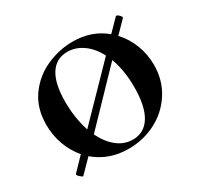

<svg xmlns="http://www.w3.org/2000/svg" viewBox="-100 -520 676 654"><g transform="rotate(-30 238.5 -192.5)"><path d="M453 -192Q453 -132 423 -85Q393 -38 343.5 -12.5Q294 13 236 13Q159 13 104 -34L55 16H54Q50 16 42 8Q34 0 37 -3L85 -53Q60 -82 46.5 -119.5Q33 -157 33 -198Q33 -263 65.5 -308.5Q98 -354 148.5 -376.5Q199 -399 252 -399Q327 -399 379 -355L423 -400L425 -401Q430 -401 437 -393.5Q444 -386 441 -383L397 -338Q424 -309 438.5 -271Q453 -233 453 -192ZM146 -115 327 -301Q308 -338 279.5 -358Q251 -378 219 -378Q175 -378 151.5 -341.5Q128 -305 128 -233Q128 -171 146 -115ZM357 -160Q357 -226 338 -277L157 -89Q176 -50 203.5 -28.5Q231 -7 264 -7Q309 -7 333 -46Q357 -85 357 -160Z"/></g></svg>

Font: Cormorant Garamond SemiBold
Style: Regular
Weight: 600
Designer: Christian Thalmann (Catharsis Fonts)
Version: Version 3.000